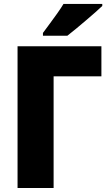

<svg xmlns="http://www.w3.org/2000/svg" viewBox="-20 -947 550 967"><path d="M490.7 -713.9V-562.5H250V0H68.4V-713.9ZM495.1 -927.2V-917Q481.4 -903.8 459.5 -884.5Q437.5 -865.2 412.6 -844Q387.7 -822.8 363.3 -802.5Q338.9 -782.2 319.3 -767.1H196.3V-781.2Q212.9 -803.7 231.7 -829.1Q250.5 -854.5 268.6 -879.9Q286.6 -905.3 299.8 -927.2Z"/></svg>

Font: Open Sans SemiCondensed ExtraBold
Style: Regular
Weight: 800
Width: 4
Designer: Monotype Design Team
Foundry: Monotype Imaging Inc.
Version: Version 3.000